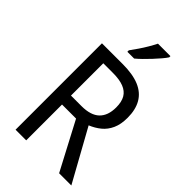

<svg xmlns="http://www.w3.org/2000/svg" viewBox="-280 -1033 1122 1122"><g transform="rotate(45 281.5 -472.0)"><path d="M259 -714Q343 -714 396.5 -691.5Q450 -669 476 -624Q502 -579 502 -512Q502 -458 485 -420.5Q468 -383 438.5 -359Q409 -335 372 -320L549 0H448L292 -296H176V0H88V-714ZM256 -637H176V-370H263Q339 -370 375.5 -405Q412 -440 412 -508Q412 -554 395.5 -582Q379 -610 344.5 -623.5Q310 -637 256 -637ZM424 -934Q415 -920 398 -900Q381 -880 361 -858.5Q341 -837 321 -817.5Q301 -798 284 -784H228V-796Q244 -818 261.5 -843.5Q279 -869 294.5 -895.5Q310 -922 321 -944H424Z"/></g></svg>

Font: Noto Sans Khmer SemiCondensed
Style: Regular
Weight: 400
Width: 4
Designer: Danh Hong and the Monotype Design Team
Foundry: Monotype Imaging Inc.
Version: Version 2.004